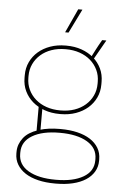

<svg xmlns="http://www.w3.org/2000/svg" viewBox="-61 -763 649 1006"><g transform="rotate(5 263.5 -260.0)"><path d="M60 -338Q60 -300 75 -268.5Q90 -237 116.5 -214Q143 -191 179.5 -178Q216 -165 260 -165H264Q308 -165 344.5 -178Q381 -191 407.5 -214Q434 -237 449 -268.5Q464 -300 464 -338V-352Q464 -390 449 -421.5Q434 -453 407.5 -476Q381 -499 344.5 -512Q308 -525 264 -525H260Q216 -525 179.5 -512Q143 -499 116.5 -476Q90 -453 75 -421.5Q60 -390 60 -352ZM80 -350Q80 -384 93.5 -412.5Q107 -441 131 -462Q155 -483 188 -494.5Q221 -506 261 -506H263Q303 -506 336 -494.5Q369 -483 393 -462Q417 -441 430.5 -412.5Q444 -384 444 -350V-340Q444 -306 430.5 -277.5Q417 -249 393 -228Q369 -207 336 -195.5Q303 -184 263 -184H261Q221 -184 188 -195.5Q155 -207 131 -228Q107 -249 93.5 -277.5Q80 -306 80 -340ZM167 -58V-199L147 -209V-51ZM72 53Q72 -4 125 -35.5Q178 -67 268 -67H271Q361 -67 414 -35.5Q467 -4 467 53V61Q467 118 414 149Q361 180 271 180H268Q178 180 125 149Q72 118 72 61ZM153 -70Q129 -62 110 -50Q91 -38 78.5 -22Q66 -6 59 12.5Q52 31 52 53V61Q52 93 67.5 119Q83 145 111 163Q139 181 178.5 190.5Q218 200 267 200H272Q321 200 360.5 190.5Q400 181 428 163Q456 145 471.5 119Q487 93 487 61V53Q487 20 471.5 -6Q456 -32 428 -50Q400 -68 360.5 -77.5Q321 -87 272 -87H267Q237 -87 211 -83.5Q185 -80 162 -73ZM269 -594 331 -720H309L251 -594ZM406 -457 470 -570H448Q431 -541 419.5 -518.5Q408 -496 393 -467Z"/></g></svg>

Font: Fixel Variable
Style: Regular
Weight: 100
Width: 3
Designer: AlfaBravo + MacPaw
Foundry: Kyrylo Tkachov, Marchela Mozhyna, Serhii Makarenko, Maria Weinstein, Zakhar Kryvoshyya
Version: Version 1.211